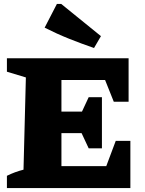

<svg xmlns="http://www.w3.org/2000/svg" viewBox="-20 -952 735 972"><path d="M566 -239H640V0H15V-62Q55 -82 99 -93L111 -560L15 -589V-657H631V-437H556L512 -547H291V-387H395L429 -460H496V-201H429L393 -278H291V-111H518ZM456 -709Q392 -731 329.5 -756Q267 -781 206 -812L268 -932H290L491 -769Z"/></svg>

Font: Piazzolla SC ExtraBold
Style: Regular
Weight: 800
Designer: Juan Pablo del Peral
Foundry: Huerta Tipografica
Version: Version 1.330